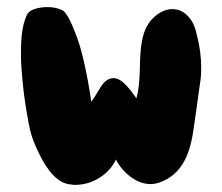

<svg xmlns="http://www.w3.org/2000/svg" viewBox="-20 -519 626 541"><path d="M526.4 -162.1C531.2 -196.3 537.1 -235.4 543 -280.3C545.9 -295.9 546.9 -311.5 546.9 -327.1C546.9 -358.4 543 -389.6 534.2 -421.9C529.3 -449.2 514.6 -477.5 487.3 -489.3C459 -500 431.6 -488.3 411.1 -467.8C376 -433.6 375 -376 374 -321.3C373 -293 371.1 -264.6 364.3 -242.2C349.6 -261.7 326.2 -298.8 299.8 -298.8C285.2 -298.8 272.5 -289.1 261.7 -270.5C251 -252 242.2 -239.3 237.3 -232.4C224.6 -317.4 210 -380.9 194.3 -420.9C178.7 -461.9 166 -484.4 157.2 -489.3C144.5 -496.1 129.9 -499 114.3 -499C109.4 -499 103.5 -499 97.7 -498C75.2 -495.1 60.5 -488.3 55.7 -476.6C40 -444.3 39.1 -399.4 39.1 -368.2C39.1 -357.4 39.1 -345.7 40 -334C43 -292 46.9 -253.9 52.7 -217.8C64.5 -146.5 67.4 -133.8 89.8 -86.9C112.3 -40 142.6 0 182.6 1C185.5 2 187.5 2 190.4 2C208 2 224.6 -1 240.2 -7.8C270.5 -20.5 293.9 -42 306.6 -69.3C326.2 -31.2 375 12.7 426.8 -3.9C498 -27.3 517.6 -94.7 526.4 -162.1Z"/></svg>

Font: Day Care
Style: Regular
Weight: 400
Designer: Noponies
Version: Version 1.000;PS 001.000;hotconv 1.0.88;makeotf.lib2.5.64775